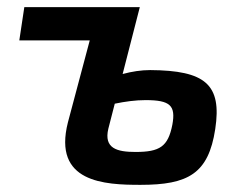

<svg xmlns="http://www.w3.org/2000/svg" viewBox="-20 -510 677 537"><path d="M400 -314C375 -314 349 -310 323 -303L371 -490H48L34 -397H231L170 -168C127 1 273 7 373 7C506 7 563 -24 582 -149C601 -274 554 -313 400 -314ZM462 -161C450 -100 427 -85 359 -85C307 -85 270 -95 283 -150L301 -220C330 -226 359 -230 387 -230C456 -230 472 -215 462 -161Z"/></svg>

Font: Exo 2 Semi Bold
Style: Italic
Weight: 600
Italic angle: -8°
Designer: Natanael Gama
Version: Version 1.001;PS 001.001;hotconv 1.0.88;makeotf.lib2.5.64775